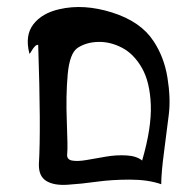

<svg xmlns="http://www.w3.org/2000/svg" viewBox="-20 -751 550 543"><path d="M88 -624Q80 -626 68 -605Q64 -597 63 -600Q50 -651 74.5 -682.5Q99 -714 148 -725Q217 -741 297.5 -715.5Q378 -690 414 -635Q444 -590 453.5 -532Q463 -474 457.5 -428Q452 -382 444 -322Q436 -262 436 -230Q399 -243 347.5 -243Q296 -243 253 -237Q210 -231 171 -228.5Q132 -226 110.5 -239.5Q89 -253 90 -287Q96 -387 88 -624ZM200 -616Q177 -601 171.5 -541Q166 -481 169 -406.5Q172 -332 170 -316Q168 -300 183.5 -297Q199 -294 225 -298.5Q251 -303 279.5 -308Q308 -313 337 -311.5Q366 -310 382 -297Q409 -390 406.5 -454.5Q404 -519 381.5 -558.5Q359 -598 326 -615.5Q293 -633 259 -632.5Q225 -632 200 -616Z"/></svg>

Font: HarSinai
Style: Regular
Weight: 400
Version: Version 1.1